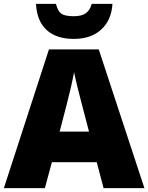

<svg xmlns="http://www.w3.org/2000/svg" viewBox="-20 -972 766 992"><path d="M515.1 0 480 -133.8H248L211.9 0H0L232.9 -716.8H490.2L726.1 0ZM439.9 -292 409.2 -409.2Q398.4 -448.2 383.1 -510.3Q367.7 -572.3 362.8 -599.1Q358.4 -574.2 345.5 -517.1Q332.5 -460 288.1 -292ZM561 -952.1Q556.2 -868.7 503.4 -819.8Q450.7 -771 361.8 -771Q270.5 -771 220.5 -817.4Q170.4 -863.8 166 -952.1H269Q278.8 -914.1 297.1 -901.1Q315.4 -888.2 361.8 -888.2Q401.4 -888.2 423.1 -903.6Q444.8 -918.9 454.1 -952.1Z"/></svg>

Font: OpenSansExtrabold
Style: Regular
Weight: 800
Foundry: Ascender Corporation
Version: Version 1.10